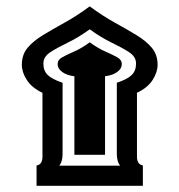

<svg xmlns="http://www.w3.org/2000/svg" viewBox="-20 -585 565 605"><path d="M95.2 0.5V-63.5Q106.4 -65.9 110.1 -73.5Q113.8 -81.1 113.8 -90.3V-292.5Q80.1 -308.6 64.5 -333Q48.8 -357.4 48.8 -380.9Q48.8 -412.6 66.7 -434.1Q84.5 -455.6 115 -474.1Q145.5 -492.7 183.6 -513.7Q221.7 -534.7 262.7 -564.9Q303.7 -534.7 341.8 -513.7Q379.9 -492.7 410.4 -474.1Q440.9 -455.6 458.7 -434.1Q476.6 -412.6 476.6 -380.9Q476.6 -357.4 460.9 -333Q445.3 -308.6 411.6 -292.5V-90.3Q411.6 -81.1 415.5 -73.5Q419.4 -65.9 430.2 -63.5V0.5H262.7ZM214.4 -97.2V-344.7Q190.4 -347.7 176 -358.2Q161.6 -368.7 161.6 -382.8Q161.6 -396.5 176 -404.5Q190.4 -412.6 213.6 -422.6Q236.8 -432.6 262.7 -451.7Q289.1 -432.6 312 -422.6Q335 -412.6 349.4 -404.5Q363.8 -396.5 363.8 -382.8Q363.8 -368.7 349.4 -358.2Q335 -347.7 311 -344.7V-97.2H262.7ZM167 -63H262.7H358.4Q348.1 -76.2 348.1 -100.1V-324.2Q381.8 -335.4 395.3 -348.9Q408.7 -362.3 408.7 -384.8Q408.7 -406.2 387 -420.4Q365.2 -434.6 331.8 -450.7Q298.3 -466.8 262.7 -492.7Q227.1 -466.8 193.6 -450.7Q160.2 -434.6 138.4 -420.4Q116.7 -406.2 116.7 -384.8Q116.7 -362.3 130.1 -348.9Q143.6 -335.4 177.2 -324.2V-100.1Q177.2 -76.2 167 -63Z"/></svg>

Font: Harmattan
Style: Regular
Weight: 400
Designer: George W. Nuss III and SIL International
Foundry: SIL International
Version: Version 4.000